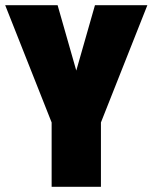

<svg xmlns="http://www.w3.org/2000/svg" viewBox="-29 -520 588 740"><path d="M-9 -500H193L265 -248L337 -500H539L360 -48H170ZM170 -50H360V200H170Z"/></svg>

Font: Moderustic ExtraBold
Style: Regular
Weight: 800
Designer: Tural Alisoy
Foundry: TAFT Foundry
Version: Version 2.120